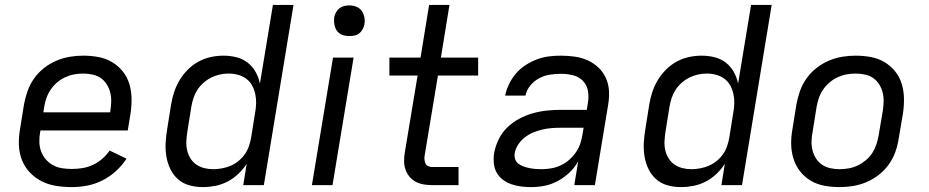

<svg xmlns="http://www.w3.org/2000/svg" viewBox="-20 -755 3790 783"><path d="M273 8Q240 8 208.5 3Q177 -2 149.5 -16Q122 -30 101 -52.5Q80 -75 69 -103.5Q58 -132 57 -164.5Q56 -197 62 -230L78 -330Q83 -357 92.5 -384Q102 -411 119 -435Q136 -459 159.5 -477.5Q183 -496 210 -507.5Q237 -519 264.5 -523.5Q292 -528 319 -528Q351 -528 381 -522.5Q411 -517 436.5 -502Q462 -487 480.5 -464Q499 -441 507.5 -412.5Q516 -384 516.5 -353Q517 -322 512 -290L501 -223H145L144 -218Q140 -197 140.5 -176.5Q141 -156 147.5 -138Q154 -120 166.5 -105.5Q179 -91 196 -81.5Q213 -72 233 -69Q253 -66 273 -66Q295 -66 316.5 -69.5Q338 -73 358.5 -82.5Q379 -92 396.5 -107Q414 -122 427 -141L496 -108Q478 -80 452.5 -57Q427 -34 397 -19Q367 -4 335.5 2Q304 8 273 8ZM157 -297H429L430 -302Q433 -322 433.5 -341Q434 -360 429.5 -378Q425 -396 415 -411.5Q405 -427 390.5 -437Q376 -447 357 -451Q338 -455 319 -455Q300 -455 281.5 -451.5Q263 -448 245 -439.5Q227 -431 212 -418Q197 -405 186 -388.5Q175 -372 169 -354Q163 -336 160 -318Z M807 8Q778 8 751.5 0.5Q725 -7 705.5 -24.5Q686 -42 674.5 -66Q663 -90 658.5 -117Q654 -144 655.5 -172.5Q657 -201 662 -230L678 -330Q682 -355 690.5 -380.5Q699 -406 713 -429Q727 -452 746.5 -471.5Q766 -491 790 -504Q814 -517 840 -522.5Q866 -528 891 -528Q919 -528 944.5 -521.5Q970 -515 990 -499.5Q1010 -484 1022.5 -461.5Q1035 -439 1040 -414L1093 -735H1177L1056 0H972L986 -87Q972 -65 952 -46Q932 -27 908 -14.5Q884 -2 858 3Q832 8 807 8ZM850 -65Q867 -65 885.5 -68.5Q904 -72 920.5 -79Q937 -86 952 -98Q967 -110 978 -125.5Q989 -141 995 -158.5Q1001 -176 1004 -193L1020 -293Q1024 -313 1024.5 -333Q1025 -353 1021 -371.5Q1017 -390 1008 -406.5Q999 -423 984 -434Q969 -445 950.5 -450Q932 -455 912 -455Q894 -455 876 -451Q858 -447 841 -438.5Q824 -430 809 -416.5Q794 -403 784 -387Q774 -371 768.5 -353.5Q763 -336 760 -318L744 -218Q741 -199 740 -180Q739 -161 743 -143Q747 -125 756.5 -109.5Q766 -94 780.5 -84Q795 -74 813 -69.5Q831 -65 850 -65Z M1252 0 1338 -520H1422L1336 0ZM1404 -608Q1389 -608 1375.5 -613Q1362 -618 1354 -629.5Q1346 -641 1343.5 -655.5Q1341 -670 1343 -685Q1345 -695 1350.5 -705Q1356 -715 1364.5 -721.5Q1373 -728 1383.5 -730.5Q1394 -733 1405 -733Q1420 -733 1433.5 -727.5Q1447 -722 1455 -710.5Q1463 -699 1466 -684.5Q1469 -670 1466 -655Q1464 -645 1458.5 -635Q1453 -625 1444.5 -618.5Q1436 -612 1425.5 -610Q1415 -608 1404 -608Z M1743 0Q1725 0 1707.5 -3Q1690 -6 1675 -14Q1660 -22 1649.5 -35Q1639 -48 1633.5 -64Q1628 -80 1628 -98Q1628 -116 1631 -134L1683 -447H1568V-520H1695L1730 -735H1813L1778 -520H1930V-447H1766L1712 -122Q1710 -113 1711 -104.5Q1712 -96 1715 -88.5Q1718 -81 1726 -77.5Q1734 -74 1742 -74H1850V0Z M2147 8Q2126 8 2105.5 5.5Q2085 3 2066 -3.5Q2047 -10 2031 -22Q2015 -34 2005.5 -51Q1996 -68 1994 -88.5Q1992 -109 1995 -130Q2000 -158 2013 -185.5Q2026 -213 2048 -234.5Q2070 -256 2097 -270.5Q2124 -285 2152.5 -293Q2181 -301 2209.5 -304Q2238 -307 2266 -307H2373L2378 -339Q2382 -364 2377 -387.5Q2372 -411 2355.5 -427Q2339 -443 2315.5 -448.5Q2292 -454 2267 -454Q2245 -454 2222.5 -450.5Q2200 -447 2179 -436Q2158 -425 2142.5 -406Q2127 -387 2123 -365H2040Q2045 -389 2056 -412Q2067 -435 2084 -455Q2101 -475 2123.5 -489.5Q2146 -504 2170 -513Q2194 -522 2218.5 -525Q2243 -528 2267 -528Q2296 -528 2324 -524Q2352 -520 2376.5 -509Q2401 -498 2420.5 -479.5Q2440 -461 2451 -436.5Q2462 -412 2463.5 -384Q2465 -356 2460 -327L2406 0H2322L2338 -97Q2324 -72 2302.5 -51.5Q2281 -31 2255 -17Q2229 -3 2201.5 2.5Q2174 8 2147 8ZM2188 -65Q2208 -65 2228 -68.5Q2248 -72 2266.5 -80.5Q2285 -89 2301 -103Q2317 -117 2329 -134.5Q2341 -152 2347 -171Q2353 -190 2356 -210L2360 -234H2265Q2247 -234 2228.5 -232.5Q2210 -231 2191 -226.5Q2172 -222 2154 -214.5Q2136 -207 2120 -194.5Q2104 -182 2093 -165Q2082 -148 2079 -130Q2077 -117 2081 -105.5Q2085 -94 2094.5 -87Q2104 -80 2115.5 -76Q2127 -72 2139 -69.5Q2151 -67 2163.5 -66Q2176 -65 2188 -65Z M2757 8Q2728 8 2701.5 0.5Q2675 -7 2655.5 -24.5Q2636 -42 2624.5 -66Q2613 -90 2608.5 -117Q2604 -144 2605.5 -172.5Q2607 -201 2612 -230L2628 -330Q2632 -355 2640.5 -380.5Q2649 -406 2663 -429Q2677 -452 2696.5 -471.5Q2716 -491 2740 -504Q2764 -517 2790 -522.5Q2816 -528 2841 -528Q2869 -528 2894.5 -521.5Q2920 -515 2940 -499.5Q2960 -484 2972.5 -461.5Q2985 -439 2990 -414L3043 -735H3127L3006 0H2922L2936 -87Q2922 -65 2902 -46Q2882 -27 2858 -14.5Q2834 -2 2808 3Q2782 8 2757 8ZM2800 -65Q2817 -65 2835.5 -68.5Q2854 -72 2870.5 -79Q2887 -86 2902 -98Q2917 -110 2928 -125.5Q2939 -141 2945 -158.5Q2951 -176 2954 -193L2970 -293Q2974 -313 2974.5 -333Q2975 -353 2971 -371.5Q2967 -390 2958 -406.5Q2949 -423 2934 -434Q2919 -445 2900.5 -450Q2882 -455 2862 -455Q2844 -455 2826 -451Q2808 -447 2791 -438.5Q2774 -430 2759 -416.5Q2744 -403 2734 -387Q2724 -371 2718.5 -353.5Q2713 -336 2710 -318L2694 -218Q2691 -199 2690 -180Q2689 -161 2693 -143Q2697 -125 2706.5 -109.5Q2716 -94 2730.5 -84Q2745 -74 2763 -69.5Q2781 -65 2800 -65Z M3404 8Q3372 8 3342 2.5Q3312 -3 3286.5 -18Q3261 -33 3243 -56Q3225 -79 3216 -107.5Q3207 -136 3206.5 -167Q3206 -198 3212 -230L3228 -330Q3233 -357 3242.5 -384Q3252 -411 3269 -435Q3286 -459 3309.5 -477.5Q3333 -496 3360 -507.5Q3387 -519 3414.5 -523.5Q3442 -528 3469 -528Q3501 -528 3531 -522.5Q3561 -517 3586.5 -502Q3612 -487 3630.5 -464Q3649 -441 3657.5 -412.5Q3666 -384 3666.5 -353Q3667 -322 3662 -290L3645 -190Q3641 -163 3631.5 -136Q3622 -109 3605 -85Q3588 -61 3564.5 -42.5Q3541 -24 3514 -12.5Q3487 -1 3459 3.5Q3431 8 3404 8ZM3404 -65Q3423 -65 3442 -68.5Q3461 -72 3478.5 -80.5Q3496 -89 3511.5 -102Q3527 -115 3537.5 -131.5Q3548 -148 3554 -166Q3560 -184 3563 -202L3580 -302Q3583 -322 3583.5 -341Q3584 -360 3579.5 -378Q3575 -396 3565 -411.5Q3555 -427 3540.5 -437Q3526 -447 3507 -451Q3488 -455 3469 -455Q3450 -455 3431.5 -451.5Q3413 -448 3395 -439.5Q3377 -431 3362 -418Q3347 -405 3336 -388.5Q3325 -372 3319 -354Q3313 -336 3310 -318L3294 -218Q3290 -198 3289.5 -179Q3289 -160 3293.5 -142Q3298 -124 3308 -108.5Q3318 -93 3333 -83Q3348 -73 3366.5 -69Q3385 -65 3404 -65Z"/></svg>

Font: Iosevka Aile
Style: Italic
Weight: 400
Italic angle: -9°
Designer: Belleve Invis
Foundry: Belleve Invis
Version: Version 28.0.1; ttfautohint (v1.8.4)